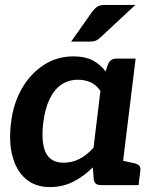

<svg xmlns="http://www.w3.org/2000/svg" viewBox="-20 -752 632 780"><path d="M183 8Q123 8 84.5 -25.5Q46 -59 30.5 -118Q15 -177 25 -255Q34 -331 68.5 -391.5Q103 -452 157 -487.5Q211 -523 279 -523Q325 -523 356 -507Q387 -491 409 -462L419 -491Q428 -514 453 -514H531L468 0H390Q364 0 361 -23L357 -72Q321 -36 278 -14Q235 8 183 8ZM238 -91Q274 -91 304 -107Q334 -123 360 -152L388 -383Q370 -408 347.5 -418Q325 -428 297 -428Q258 -428 229 -408Q200 -388 181.5 -349.5Q163 -311 156 -255Q146 -175 165.5 -133Q185 -91 238 -91ZM444 0 469 -101 525 -89Q539 -86 545.5 -79Q552 -72 550 -58L543 0ZM407 -732H530L389 -601Q379 -591 369.5 -587Q360 -583 345 -583H269L355 -705Q365 -718 375.5 -725Q386 -732 407 -732Z"/></svg>

Font: Aleo
Style: Bold Italic
Weight: 700
Italic angle: -7°
Version: Version 2.001;gftools[0.9.29]